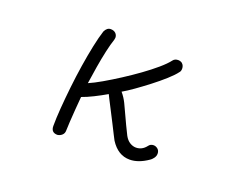

<svg xmlns="http://www.w3.org/2000/svg" viewBox="-93 -668 1185 927"><g transform="rotate(20 500.0 -204.0)"><path d="M267 80Q234 80 234 46Q234 7 238 -45.5Q242 -98 248.5 -157Q255 -216 264 -273.5Q273 -331 283.5 -381Q294 -431 305 -465Q316 -488 335 -488Q351 -488 360.5 -479Q370 -470 370 -456Q370 -453 368 -445Q359 -419 350 -378.5Q341 -338 333.5 -292.5Q326 -247 320 -205Q348 -217 386 -239Q424 -261 466 -288Q508 -315 547.5 -343.5Q587 -372 618.5 -399Q650 -426 666 -447Q675 -459 692 -459Q703 -459 712 -453Q719 -447 721.5 -440Q724 -433 724 -426Q724 -413 717 -406Q703 -387 674 -361Q645 -335 610 -308Q575 -281 542.5 -258Q510 -235 487 -222Q505 -201 517.5 -175.5Q530 -150 545.5 -115.5Q561 -81 586 -31Q597 -11 612.5 -1.5Q628 8 644 8Q675 8 696 -19Q705 -32 721 -32Q733 -32 743 -23.5Q753 -15 753 0Q753 13 744.5 24Q736 35 729 39Q680 73 635 73Q575 73 536 12Q534 9 523.5 -12Q513 -33 498 -62.5Q483 -92 468 -121Q453 -150 443 -169.5Q433 -189 433 -190Q402 -172 370 -156Q338 -140 312 -131Q309 -100 306.5 -64.5Q304 -29 302 1Q300 31 300 46Q300 60 290.5 69Q281 78 267 80Z"/></g></svg>

Font: Hachi Maru Pop
Style: Regular
Weight: 400
Designer: Nontynet
Foundry: Nontynet
Version: Version 1.300